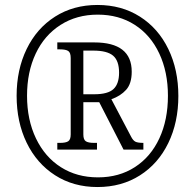

<svg xmlns="http://www.w3.org/2000/svg" viewBox="-20 -744 786 774"><path d="M47 -358Q47 -463 87.5 -546.5Q128 -630 202 -677Q276 -724 373 -724Q470 -724 544 -677Q618 -630 658.5 -546.5Q699 -463 699 -357Q699 -251 658.5 -167.5Q618 -84 544 -37Q470 10 373 10Q276 10 202 -37.5Q128 -85 87.5 -168.5Q47 -252 47 -358ZM657 -358Q657 -454 622 -528.5Q587 -603 523 -644Q459 -685 374 -685Q289 -685 224 -643.5Q159 -602 124 -528Q89 -454 89 -358Q89 -261 125 -186Q161 -111 225.5 -70Q290 -29 375 -29Q460 -29 524 -70.5Q588 -112 622.5 -186.5Q657 -261 657 -358ZM211 -168H222Q245 -168 255 -174.5Q265 -181 265 -202V-510Q265 -532 255 -538.5Q245 -545 222 -545H211V-573H360Q511 -573 511 -455Q511 -407 488.5 -382Q466 -357 429 -344L508 -194Q516 -178 525.5 -173Q535 -168 558 -168V-141H478L380 -332H316V-202Q316 -181 326 -174.5Q336 -168 359 -168H371V-141H211ZM360 -364Q415 -364 437.5 -385Q460 -406 460 -451Q460 -499 436 -519.5Q412 -540 356 -540H316V-364Z"/></svg>

Font: Noto Serif NarrowLight
Style: Regular
Weight: 300
Width: 4
Designer: Monotype Design Team
Foundry: Monotype Imaging Inc.
Version: Version 1.001